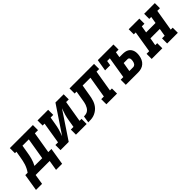

<svg xmlns="http://www.w3.org/2000/svg" viewBox="141 -1524 2680 2680"><g transform="rotate(-45 1480.5 -184.5)"><path d="M-39 151 2 -101H48Q66 -126 80 -154Q94 -182 103 -210Q112 -238 118 -267Q124 -296 129 -325L145 -419H116V-520H571V-419H509L456 -101H518L477 151H357L382 0H105L81 151ZM336 -101 389 -419H264L246 -309Q242 -282 236.5 -255.5Q231 -229 224 -203Q217 -177 206.5 -151Q196 -125 183 -101Z M596 0V-101H648L700 -419H662V-520H872V-419H820L802 -312Q798 -288 793 -263.5Q788 -239 781 -215.5Q774 -192 765.5 -168.5Q757 -145 749 -121L1016 -520H1178V-419H1126L1073 -101H1112V0H901V-101H953L971 -208Q975 -232 980 -256.5Q985 -281 992 -304.5Q999 -328 1007.5 -351.5Q1016 -375 1024 -399L758 0Z M1144 0 1160 -101Q1181 -101 1202.5 -105.5Q1224 -110 1242 -124Q1260 -138 1271.5 -157.5Q1283 -177 1290.5 -197.5Q1298 -218 1302 -239Q1306 -260 1309 -280L1332 -419H1294V-520H1778V-419H1726L1673 -101H1712V0H1501V-101H1553L1606 -419H1452L1426 -264Q1422 -238 1416.5 -212Q1411 -186 1402 -160.5Q1393 -135 1378.5 -110.5Q1364 -86 1344 -66.5Q1324 -47 1299.5 -32.5Q1275 -18 1249 -10.5Q1223 -3 1196.5 -1.5Q1170 0 1144 0Z M1885 0V-101H1937L1989 -419H1936L1924 -347H1823L1852 -520H2161V-419H2109L2095 -336H2159Q2183 -336 2206.5 -331.5Q2230 -327 2249.5 -315.5Q2269 -304 2282.5 -285.5Q2296 -267 2302.5 -245Q2309 -223 2309 -198.5Q2309 -174 2305 -151Q2300 -120 2286.5 -90.5Q2273 -61 2248.5 -39.5Q2224 -18 2193 -9Q2162 0 2132 0ZM2056 -101H2132Q2143 -101 2154 -107Q2165 -113 2172 -122.5Q2179 -132 2182.5 -143.5Q2186 -155 2188 -166Q2190 -177 2190.5 -188.5Q2191 -200 2188.5 -210Q2186 -220 2178 -228Q2170 -236 2159 -236H2079Z M2396 0V-101H2448L2500 -419H2462V-520H2672V-419H2620L2603 -317H2789L2806 -419H2767V-520H2978V-419H2926L2873 -101H2912V0H2701V-101H2753L2772 -216H2587L2567 -101H2606V0Z"/></g></svg>

Font: Iosevka Etoile Oblique
Style: Bold
Weight: 700
Italic angle: -9°
Designer: Belleve Invis
Foundry: Belleve Invis
Version: Version 15.5.2; ttfautohint (v1.8.4)